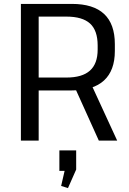

<svg xmlns="http://www.w3.org/2000/svg" viewBox="-20 -720 663 983"><path d="M87 -700H348Q458 -700 513 -648.5Q568 -597 568 -494V-459Q568 -359 512.5 -308Q457 -257 348 -257H173V-323H320Q401 -323 440.5 -358.5Q480 -394 480 -466V-487Q480 -564 441 -599.5Q402 -635 320 -635H157L178 -658V0H87ZM360 -279 451 -280 580 0H486ZM370 50V148L328 243L293 232L322 106L358 154L284 155V50Z"/></svg>

Font: Pathway Extreme 72pt Medium
Style: Regular
Weight: 500
Designer: Eduardo Rodriguez Tunni
Foundry: Eduardo Rodriguez Tunni
Version: Version 1.001;gftools[0.9.26]